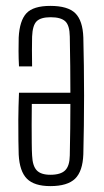

<svg xmlns="http://www.w3.org/2000/svg" viewBox="-20 -626 352 652"><path d="M151 -606Q210.5 -606 235.8 -581Q261 -556 263 -498.5Q264 -452.5 264.8 -402.5Q265.5 -352.5 265.5 -301Q265.5 -249.5 264.8 -199.5Q264 -149.5 263 -102.5Q261 -44.5 235 -19.2Q209 6 151 6Q96.5 6 71.5 -19Q46.5 -44 43.5 -101Q43 -117.5 42.5 -148.2Q42 -179 42.2 -220.2Q42.5 -261.5 44.5 -311H219Q219 -355 218.5 -401Q218 -447 217 -501.5Q216.5 -540 201.5 -553.8Q186.5 -567.5 152 -567.5Q118.5 -567.5 104.5 -553.8Q90.5 -540 89 -501.5Q88.5 -481.5 88.5 -456.5Q88.5 -431.5 89 -400.5H44.5Q43 -427.5 43 -452.8Q43 -478 43.5 -498.5Q46.5 -556 69.8 -581Q93 -606 151 -606ZM219 -273H88Q87.5 -237 87.5 -202.5Q87.5 -168 87.8 -140.5Q88 -113 89 -98Q90.5 -62.5 104.8 -47.5Q119 -32.5 151 -32.5Q186 -32.5 201.2 -47.5Q216.5 -62.5 217 -98Q218 -148 218.5 -190.2Q219 -232.5 219 -273Z"/></svg>

Font: Big Shoulders Display Thin Light
Style: Regular
Weight: 300
Version: Version 2.002